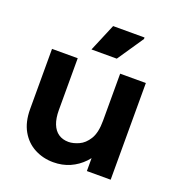

<svg xmlns="http://www.w3.org/2000/svg" viewBox="-133 -825 873 948"><g transform="rotate(20 304.0 -350.5)"><path d="M548 -508V0H423V-121L456 -128Q439 -83 408.5 -51Q378 -19 338.5 -1.5Q299 16 251 16Q198 16 153 -7.5Q108 -31 81.5 -77.5Q55 -124 55 -192V-508H190V-235Q190 -193 201.5 -163.5Q213 -134 235 -119Q257 -104 288 -104Q312 -104 341.5 -117Q371 -130 392 -164Q413 -198 413 -261V-508ZM239 -572 300 -717H465V-709L372 -572Z"/></g></svg>

Font: Fustat ExtraBold
Style: Regular
Weight: 800
Designer: Mohamed Gaber, Khaled Hosny, Laura Garcia Mut
Foundry: Kief Type Foundry, Alif Type Foundry, Hard Type Foundry
Version: Version 1.007